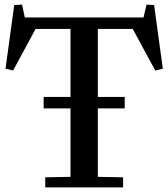

<svg xmlns="http://www.w3.org/2000/svg" viewBox="-20 -816 733 836"><path d="M42 -794 76 -796 88 -740H605L618 -796L651 -794L689 -517L656 -509L558 -690H406V-394H523V-344H406V-46L516 -44V0H177V-44L287 -46V-344H170V-394H287V-690H135L37 -509L4 -517Z"/></svg>

Font: Minipax
Style: Bold
Weight: 500
Designer: Raphaël Ronot, Igor Stepanchenko (Cyrillic)
Foundry: steppetype
Version: Version 1.002